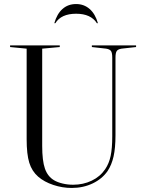

<svg xmlns="http://www.w3.org/2000/svg" viewBox="-20 -915 705 951"><path d="M506 -674 435 -682V-690H654V-682L582 -674Q564 -671 558 -662Q552 -653 552 -629V-245Q552 -182 542.5 -140Q533 -98 513 -68Q486 -29 439 -6.5Q392 16 335 16Q289 16 244 1Q199 -14 169 -40Q138 -67 125 -109Q112 -151 112 -225V-674L30 -682V-690H276V-682L189 -674V-192Q189 -119 202.5 -80Q216 -41 248 -22Q265 -12 290 -6Q315 0 342 0Q392 0 434 -20Q476 -40 501 -77Q520 -105 528 -142.5Q536 -180 536 -240V-629Q536 -653 530 -662Q524 -671 506 -674ZM249 -800H254Q283 -847 357 -847Q430 -847 460 -800H465Q452 -846 424 -870.5Q396 -895 357 -895Q317 -895 289.5 -870.5Q262 -846 249 -800Z"/></svg>

Font: Libre Caslon Display
Style: Regular
Weight: 400
Designer: Pablo Impallari, Rodrigo Fuenzalida
Foundry: Pablo Impallari, Rodrigo Fuenzalida
Version: Version 1.100; ttfautohint (v1.6) -l 8 -r 50 -G 200 -x 14 -D